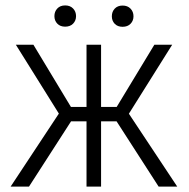

<svg xmlns="http://www.w3.org/2000/svg" viewBox="-20 -695 704 715"><path d="M414.1 -243.2H356.4V0H302.2V-243.2H244.6L87.9 0H19.5L199.2 -272L39.1 -528.3H104.5L244.1 -296.9H302.2V-528.3H356.4V-296.9H414.6L554.7 -528.3H621.1L460 -271.5L640.1 0H570.8ZM396.5 -634.3Q396.5 -651.4 407.2 -662.8Q418 -674.3 436.5 -674.3Q455.1 -674.3 466.1 -662.8Q477.1 -651.4 477.1 -634.3Q477.1 -617.7 466.1 -606.4Q455.1 -595.2 436.5 -595.2Q418 -595.2 407.2 -606.4Q396.5 -617.7 396.5 -634.3ZM182.6 -634.8Q182.6 -651.9 193.4 -663.3Q204.1 -674.8 222.7 -674.8Q241.2 -674.8 252.2 -663.3Q263.2 -651.9 263.2 -634.8Q263.2 -618.2 252.2 -606.9Q241.2 -595.7 222.7 -595.7Q204.1 -595.7 193.4 -606.9Q182.6 -618.2 182.6 -634.8Z"/></svg>

Font: MAUL Condensed Light
Style: Light
Weight: 300
Designer: MAUL
Version: Version 2.137; 2017; ttfautohint (v1.8.3)